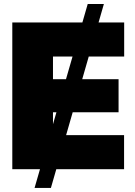

<svg xmlns="http://www.w3.org/2000/svg" viewBox="-20 -839 667 952"><path d="M151.4 92.8 415 -819.3H495.1L232.4 92.8ZM41 0V-727.5H595.7V-558.6H242.7V-446.3H567.9V-282.2H242.7V-168.9H595.2V0Z"/></svg>

Font: Inter 28pt Black
Style: Regular
Weight: 900
Designer: Rasmus Andersson
Foundry: rsms
Version: Version 4.001;git-66647c0bb